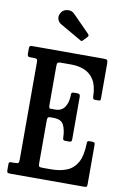

<svg xmlns="http://www.w3.org/2000/svg" viewBox="-105 -1052 729 1112"><g transform="rotate(10 259.0 -495.5)"><path d="M53 -684H35.5Q23 -684 20 -688.5Q17 -693 17 -705V-730.5Q17 -743 20.2 -746.5Q23.5 -750 35.5 -750H452.5Q469.5 -750 474.2 -746.5Q479 -743 479 -726V-526.5Q479 -514 478 -510.2Q477 -506.5 464 -506.5H448.5Q437.5 -506.5 435.2 -511.2Q433 -516 432.5 -525.5Q431 -585.5 410 -620Q389 -654.5 354 -669.2Q319 -684 276 -684H214.5Q201 -684 196.2 -680Q191.5 -676 191.5 -661.5V-434Q191.5 -411 199 -411H230Q266.5 -411 284.8 -438.5Q303 -466 303.5 -508.5Q303 -519 306.2 -522.5Q309.5 -526 317.5 -526H339.5Q356 -526 356 -509.5V-262.5Q356 -250.5 353.2 -246.5Q350.5 -242.5 339.5 -242.5H317.5Q311.5 -242.5 307 -245.8Q302.5 -249 303 -260.5Q302 -303 288 -332.5Q274 -362 227.5 -362H207.5Q198.5 -362 195 -357.5Q191.5 -353 191.5 -339V-88Q191.5 -73.5 195.5 -69.8Q199.5 -66 214.5 -66H266Q319 -66 358.2 -82.2Q397.5 -98.5 419.2 -137.8Q441 -177 442.5 -247Q442.5 -258 445.2 -261.5Q448 -265 456.5 -265H469.5Q480 -265 484.5 -262.2Q489 -259.5 489 -248.5V-17.5Q489 -6 486 -3Q483 0 472 0H37.5Q26 0 21.5 -2.8Q17 -5.5 17 -18V-52Q17 -62.5 20.8 -64.2Q24.5 -66 35 -66H50.5Q69 -66 73 -70.5Q77 -75 77 -93V-663Q77 -678 72.5 -681Q68 -684 53 -684ZM303 -831 178 -903Q162 -912 156 -930.2Q150 -948.5 163.5 -970Q176 -989 200.8 -990.8Q225.5 -992.5 240 -977L340 -875.5Q349 -866.5 340.5 -857.5L318 -834Q314 -829.5 311.2 -828.5Q308.5 -827.5 303 -831Z"/></g></svg>

Font: Besley* Condensed Medium
Style: Regular
Weight: 500
Width: 3
Designer: Owen Earl
Foundry: indestructible type*
Version: Version 3.000; ttfautohint (v1.8.3)